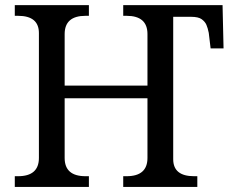

<svg xmlns="http://www.w3.org/2000/svg" viewBox="-20 -734 918 754"><path d="M660.2 -108.9Q660.2 -42 742.2 -42H754.9V0H463.9V-42H477.1Q559.1 -42 559.1 -113.8V-348.1H233.9V-113.8Q233.9 -42 315.9 -42H329.1V0H38.1V-42H50.8Q132.8 -42 132.8 -113.8V-604Q132.8 -671.9 50.8 -671.9H38.1V-713.9H329.1V-671.9H315.9Q233.9 -671.9 233.9 -600.1V-397.9H559.1V-600.1Q559.1 -671.9 477.1 -671.9H463.9V-713.9H854L857.9 -543.9H807.1L799.8 -605Q795.9 -624.5 790.5 -636.7Q785.2 -648.9 772.2 -658.4Q759.3 -668 730 -668H660.2Z"/></svg>

Font: Droid Serif
Style: Regular
Weight: 400
Designer: Monotype Design team
Foundry: Monotype Imaging Inc.
Version: Version 1.03